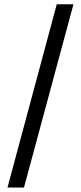

<svg xmlns="http://www.w3.org/2000/svg" viewBox="-20 -760 374 887"><path d="M90.8 106.4H14.6L242.2 -740.2H319.3Z"/></svg>

Font: WEMIX Pretendard
Style: Regular
Weight: 400
Designer: Base glyphs from Inter by Rasmus Andersson; Hangeul glyphs from Noto Sans CJK(Source Han Sans) by Jang Soo-young and Kan
Foundry: Kil Hyung-jin
Version: Version 1.000